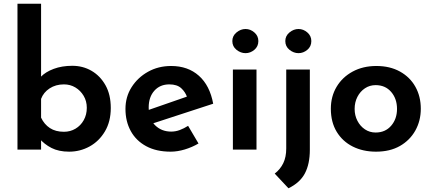

<svg xmlns="http://www.w3.org/2000/svg" viewBox="-20 -805 2324 1033"><path d="M352 11Q296 11 257 -9Q218 -29 191 -61L201 -91V0H74V-785H201V-350L200 -392Q225 -418 269 -434.5Q313 -451 369 -451Q426 -451 472.5 -424Q519 -397 547.5 -346.5Q576 -296 576 -224Q576 -151 544.5 -98Q513 -45 462 -17Q411 11 352 11ZM324 -96Q358 -96 386 -112.5Q414 -129 430.5 -158.5Q447 -188 447 -225Q447 -261 430 -289.5Q413 -318 385.5 -334.5Q358 -351 324 -351Q280 -351 247 -329.5Q214 -308 201 -273V-172Q218 -136 248.5 -116Q279 -96 324 -96Z M898 11Q821 11 766.5 -18.5Q712 -48 683.5 -100Q655 -152 655 -219Q655 -284 688 -336Q721 -388 776.5 -419Q832 -450 901 -450Q991 -450 1050 -397.5Q1109 -345 1127 -247L787 -136L758 -206L1014 -295L987 -281Q978 -309 955.5 -330Q933 -351 891 -351Q841 -351 810.5 -317Q780 -283 780 -227Q780 -165 814.5 -131Q849 -97 901 -97Q925 -97 947.5 -105.5Q970 -114 992 -128L1048 -33Q1014 -13 974.5 -1Q935 11 898 11Z M1233 -431H1360V0H1233ZM1230 -584Q1230 -612 1252.5 -630.5Q1275 -649 1301 -649Q1327 -649 1348.5 -630.5Q1370 -612 1370 -584Q1370 -555 1348.5 -537Q1327 -519 1301 -519Q1275 -519 1252.5 -537Q1230 -555 1230 -584Z M1532 208 1458 129Q1488 106 1504 73Q1520 40 1520 -6V-431H1647V1Q1647 77 1620.5 127.5Q1594 178 1532 208ZM1515 -584Q1515 -612 1537.5 -630.5Q1560 -649 1586 -649Q1612 -649 1633.5 -630.5Q1655 -612 1655 -584Q1655 -555 1633.5 -537Q1612 -519 1586 -519Q1560 -519 1537.5 -537Q1515 -555 1515 -584Z M1760 -220Q1760 -286 1791 -338Q1822 -390 1877.5 -420Q1933 -450 2005 -450Q2078 -450 2132 -420Q2186 -390 2215 -338Q2244 -286 2244 -220Q2244 -155 2214.5 -102.5Q2185 -50 2131.5 -19.5Q2078 11 2003 11Q1933 11 1878 -16.5Q1823 -44 1791.5 -96Q1760 -148 1760 -220ZM1888 -219Q1888 -184 1903 -155Q1918 -126 1943.5 -109Q1969 -92 2001 -92Q2053 -92 2084.5 -128.5Q2116 -165 2116 -219Q2116 -274 2084.5 -310.5Q2053 -347 2001 -347Q1969 -347 1943.5 -330Q1918 -313 1903 -284Q1888 -255 1888 -219Z"/></svg>

Font: Reem Kufi Fun SemiBold
Style: Regular
Weight: 600
Designer: Khaled Hosny
Version: Version 1.005